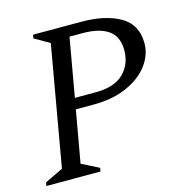

<svg xmlns="http://www.w3.org/2000/svg" viewBox="-99 -754 820 847"><g transform="rotate(-15 310.5 -330.0)"><path d="M10 0 13 -16 96 -56 192 -604 123 -644 126 -660H345Q456 -660 523.5 -621Q591 -582 591 -497Q591 -444 556.5 -397.5Q522 -351 457 -322Q392 -293 303 -293H223L181 -56L260 -16L257 0ZM279 -610 232 -343H326Q413 -343 455 -384.5Q497 -426 497 -490Q497 -553 456 -581.5Q415 -610 340 -610Z"/></g></svg>

Font: Spectral SC
Style: Italic
Weight: 400
Italic angle: -10°
Designer: Jean-Baptiste Levee
Foundry: Production Type
Version: Version 2.001